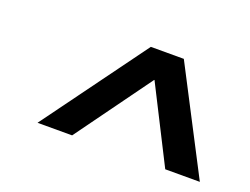

<svg xmlns="http://www.w3.org/2000/svg" viewBox="-62 -819 726 558"><g transform="rotate(20 301.0 -540.0)"><path d="M196 -380H89L323 -700H425L591 -380H484L366 -613H365Z"/></g></svg>

Font: Quantico
Style: Italic
Weight: 400
Italic angle: -12°
Designer: Matt Desmond
Foundry: MADtype
Version: Version 2.002